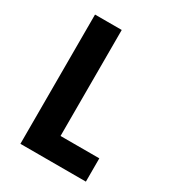

<svg xmlns="http://www.w3.org/2000/svg" viewBox="-156 -715 728 804"><g transform="rotate(30 208.5 -312.5)"><path d="M66.7 0V-625H195.8V-112.5H383.3V0Z"/></g></svg>

Font: co2trust
Style: Bold
Weight: 700
Designer: Kristian Moeller
Foundry: Dicotype
Version: Version 1.000